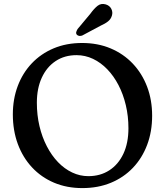

<svg xmlns="http://www.w3.org/2000/svg" viewBox="-20 -934 835 972"><path d="M395.6 -716.4Q474.8 -716.4 540 -689Q605.1 -661.6 652.1 -612Q699.1 -562.4 724.7 -495.2Q750.2 -427.9 750.2 -348.2Q750.2 -267.7 724.9 -200.6Q699.6 -133.5 652.9 -84.5Q606.2 -35.5 541.2 -8.6Q476.2 18.2 396.8 18.2Q318 18.2 253.3 -9.2Q188.7 -36.7 142.1 -86.7Q95.5 -136.7 70.2 -205Q45 -273.3 45 -355Q45 -432.4 69.7 -498.2Q94.4 -564.1 140.6 -613Q186.8 -661.9 251.4 -689.2Q316 -716.4 395.6 -716.4ZM630.2 -284.8Q630.2 -346 617 -401.4Q603.9 -456.9 579.9 -503.1Q555.9 -549.3 523.2 -583.2Q490.5 -617.2 450.9 -636Q411.3 -654.8 367.4 -654.8Q306.7 -654.8 261.6 -624.8Q216.4 -594.8 191.5 -540.6Q166.6 -486.4 166.6 -414Q166.6 -351.6 179.8 -295.7Q193 -239.7 217.2 -193.3Q241.3 -146.8 273.8 -113Q306.3 -79.2 345.5 -60.7Q384.6 -42.2 427.4 -42.2Q487.6 -42.2 533.3 -71.7Q579 -101.2 604.6 -155.5Q630.2 -209.9 630.2 -284.8ZM437.1 -864.1Q456.1 -890.4 473.9 -904.5Q491.8 -918.6 515.4 -911.7Q535 -905.8 543.5 -889.2Q551.9 -872.5 546.6 -855.2Q541.6 -837.7 527.4 -826.1Q513.2 -814.5 488.8 -803.6L396.7 -754.4Q389.6 -751.3 381.7 -752.2Q373.7 -753 368.8 -758.5Q363.9 -764.9 366.1 -772.4Q368.4 -779.8 372.9 -787.2Z"/></svg>

Font: Fraunces SuperSoft 9pt
Style: Regular
Weight: 900
Version: Version 1.000;[b76b70a41]